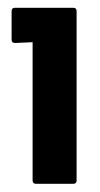

<svg xmlns="http://www.w3.org/2000/svg" viewBox="-20 -716 251 480"><path d="M70 -256.5Q61.5 -256.5 61.5 -265V-610.5L17.5 -608.5Q9 -608.5 9 -617V-688Q9 -696.5 17.5 -696.5H163.5Q171.5 -696.5 171.5 -688V-265Q171.5 -256.5 163.5 -256.5Z"/></svg>

Font: Jaro
Style: Regular
Weight: 400
Designer: Agyei Archer, Celine Hurka, Mirko Velimirović
Version: Version 1.000